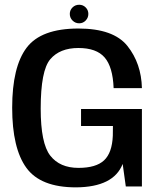

<svg xmlns="http://www.w3.org/2000/svg" viewBox="-20 -804 697 828"><path d="M307.5 4Q470 3 509 -97L522.5 0H592V-334H329.5V-260.5H467L466.5 -218.5Q463.5 -145 428.8 -112.5Q394 -80 318.5 -80Q238 -80 196.8 -132.8Q155.5 -185.5 155.5 -335.5Q155.5 -500 196.8 -548.5Q238 -597 318 -597Q396 -597 431.2 -556.2Q466.5 -515.5 470 -424H592Q589.5 -530.5 529.5 -605.8Q469.5 -681 318 -681Q157.5 -681 95 -598.5Q32.5 -516 32.5 -339.5Q32.5 -164.5 93.8 -80.2Q155 4 307.5 4ZM321.5 -703.5Q338 -703.5 349.5 -715.5Q361 -727.5 361 -744Q361 -760.5 349.5 -772Q338 -783.5 321.5 -783.5Q304.5 -783.5 292.8 -772Q281 -760.5 281 -744Q281 -727 293 -715.2Q305 -703.5 321.5 -703.5Z"/></svg>

Font: Anybody Thin Medium
Style: Regular
Weight: 500
Version: Version 1.113;gftools[0.9.25]